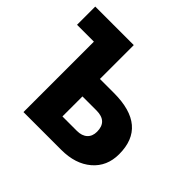

<svg xmlns="http://www.w3.org/2000/svg" viewBox="-145 -728 881 881"><g transform="rotate(45 295.5 -287.5)"><path d="M2.9 -457V-575.2H252.9V-355.5H343.8Q559.6 -355.5 559.6 -173.8Q559.6 -94.7 504.4 -47.4Q449.2 0 357.4 0H112.3V-457ZM252.9 -112.3H346.7Q378.9 -112.3 397 -128.9Q415 -145.5 415 -174.8Q415 -242.2 343.8 -242.2H252.9Z"/></g></svg>

Font: Gothic A1 ExtraBold
Style: Regular
Weight: 800
Designer: HanYang I&C Co.,Ltd.
Foundry: HanYang I&C Co.,Ltd.
Version: Version 2.50